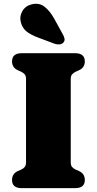

<svg xmlns="http://www.w3.org/2000/svg" viewBox="-20 -976 502 996"><path d="M347 -134Q347 -118 354 -109.8Q361 -101.5 373 -96L390.5 -88.5Q420 -74.5 420 -42.5Q420 0 369.5 0H92.5Q42.5 0 42.5 -42.5Q42.5 -74.5 72 -88.5L89.5 -96Q101.5 -101.5 108.2 -109.8Q115 -118 115 -134V-566Q115 -582 108.2 -590.2Q101.5 -598.5 89.5 -604L72 -612Q42.5 -625.5 42.5 -657.5Q42.5 -700 92.5 -700H369.5Q420 -700 420 -657.5Q420 -625.5 390.5 -612L373 -604Q361 -598.5 354 -590.2Q347 -582 347 -566ZM260.5 -880.5 305 -799.5Q312 -787.5 314.5 -776.5Q317 -765.5 309.5 -756Q302 -747 289 -745.8Q276 -744.5 263.5 -749L178 -781Q137.5 -796 116 -814.2Q94.5 -832.5 87.5 -863Q80.5 -891 96.2 -918.5Q112 -946 146 -954Q184 -962.5 211.2 -941Q238.5 -919.5 260.5 -880.5Z"/></svg>

Font: Fraunces 9pt S050 Black
Style: Regular
Weight: 900
Version: Version 1.000; ttfautohint (v1.8.3)